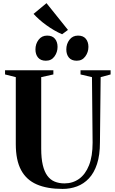

<svg xmlns="http://www.w3.org/2000/svg" viewBox="-20 -1188 729 1216"><path d="M376.5 8.5Q279 8.5 213 -20Q147 -48.5 113.5 -111Q80 -173.5 80 -275.5V-699.5L12 -716.5V-743H318V-716.5L241 -699.5V-247Q241 -185 251 -142.8Q261 -100.5 280 -74.8Q299 -49 326.5 -37.8Q354 -26.5 388.5 -26.5Q440.5 -26.5 480.8 -55.2Q521 -84 543.8 -141.2Q566.5 -198.5 566.5 -284.5L562.5 -699.5L490 -716.5V-743H680.5V-716.5L617.5 -699.5L613 -287Q613 -206 594.5 -149.5Q576 -93 543.2 -58.2Q510.5 -23.5 467.8 -7.5Q425 8.5 376.5 8.5ZM270 -803.5Q238 -803.5 221.2 -823.2Q204.5 -843 204.5 -875Q204.5 -910 224.5 -936.2Q244.5 -962.5 278 -962.5H279Q311.5 -962.5 328 -942.5Q344.5 -922.5 344.5 -891Q344.5 -857.5 325 -830.5Q305.5 -803.5 271 -803.5ZM465.5 -803.5Q433 -803.5 416.5 -823.2Q400 -843 400 -875Q400 -910 420 -936.2Q440 -962.5 473.5 -962.5H474.5Q507 -962.5 523.5 -942.5Q540 -922.5 540 -891Q540 -857.5 520.2 -830.5Q500.5 -803.5 466.5 -803.5ZM372.5 -971.5Q347.5 -982 322 -997Q296.5 -1012 272.2 -1029.5Q248 -1047 227.8 -1065.2Q207.5 -1083.5 192.5 -1100L274.5 -1168L410.5 -998.5L374 -971.5Z"/></svg>

Font: Merriweather 120pt
Style: Bold
Weight: 700
Designer: Eben Sorkin
Foundry: Eben Sorkin
Version: Version 2.100